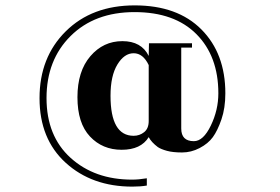

<svg xmlns="http://www.w3.org/2000/svg" viewBox="-20 -595 1040 714"><path d="M654 -117Q654 -70 701 -70Q736 -70 764 -128Q792 -186 792 -248Q792 -386 710.5 -468Q629 -550 480.5 -550Q332 -550 242.5 -461Q153 -372 153 -230.5Q153 -89 242.5 -8Q332 73 471 73Q496 73 526 68V95Q503 99 472 99Q322 99 224.5 10.5Q127 -78 127 -230Q127 -382 224.5 -478.5Q322 -575 481 -575Q640 -575 729 -485.5Q818 -396 818 -248Q818 -193 803.5 -151Q789 -109 771.5 -85Q754 -61 722.5 -44.5Q691 -28 657 -28Q623 -28 601 -34Q579 -40 567 -48Q543 -66 533 -85Q504 -38 432.5 -38Q361 -38 314.5 -87.5Q268 -137 268 -233.5Q268 -330 316 -386Q364 -442 435 -442Q506 -442 533 -387L534 -434H694V-418H654ZM533 -145V-353Q512 -397 477 -397Q442 -397 416.5 -355Q391 -313 391 -239Q391 -90 477 -90Q499 -90 516 -103.5Q533 -117 533 -145Z"/></svg>

Font: Rozha One
Style: Regular
Weight: 400
Designer: Tim Donaldson, Indian Type Foundry
Foundry: Indian Type Foundry
Version: Version 1.301;PS 1.0;hotconv 1.0.78;makeotf.lib2.5.61930; tt